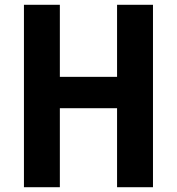

<svg xmlns="http://www.w3.org/2000/svg" viewBox="-20 -782 740 802"><path d="M80 -762V0H230V-330H469V0H619V-762H469V-461H230V-762Z"/></svg>

Font: Kawkab Mono
Style: Bold
Weight: 700
Monospace: yes
Designer: Abdullah Arif
Foundry: Abdullah Arif
Version: Version 1.000;PS 000.500;hotconv 1.0.88;makeotf.lib2.5.64775